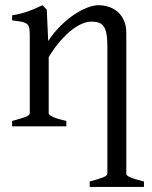

<svg xmlns="http://www.w3.org/2000/svg" viewBox="-20 -489 587 743"><path d="M327.1 234.4V213.4Q362.3 204.1 378.9 197.3Q395.5 190.4 395.5 183.6V-309.1Q395.5 -338.9 392.1 -357.4Q388.7 -376 381.3 -386.7Q374 -397.5 362.1 -401.4Q350.1 -405.3 333 -405.3Q317.9 -405.3 299.3 -397.9Q280.8 -390.6 259.5 -374.5Q238.3 -358.4 215.1 -332.3Q191.9 -306.2 168.5 -268.1V-50.8Q168.5 -43.5 186.8 -35.6Q205.1 -27.8 236.8 -21V0H26.9V-21Q59.1 -29.3 77.1 -35.9Q95.2 -42.5 95.2 -50.8V-347.2Q95.2 -366.2 93.8 -377.4Q92.3 -388.7 85.7 -395Q79.1 -401.4 65.4 -404.3Q51.8 -407.2 26.9 -410.2V-429.7Q60.1 -435.1 88.4 -445.1Q116.7 -455.1 144 -468.8L161.1 -451.7L166.5 -330.1Q188 -362.8 213.9 -388.4Q239.7 -414.1 266.1 -431.9Q292.5 -449.7 317.1 -459.2Q341.8 -468.8 360.8 -468.8Q381.8 -468.8 401.4 -462.4Q420.9 -456.1 435.8 -442.9Q450.7 -429.7 459.7 -409.4Q468.8 -389.2 468.8 -361.8V183.6Q468.8 190.4 483.6 197Q498.5 203.6 537.1 213.4V234.4Z"/></svg>

Font: Akkhara
Style: Regular
Weight: 400
Designer: J. Victor Gaultney
Version: Version 1.00 June 13, 2006, initial release